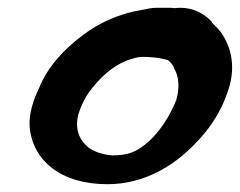

<svg xmlns="http://www.w3.org/2000/svg" viewBox="-20 -480 616 493"><path d="M56 -156C63 -68 136 -7 256 -7C351 -7 427 -55 480 -110C516 -146 545 -189 562 -237C589 -306 573 -360 548 -396C540 -407 531 -415 524 -422V-423V-424C507 -442 476 -465 427 -459C427 -459 423 -460 419 -460H383C369 -460 356 -457 342 -454C289 -446 233 -421 193 -390C145 -354 102 -309 80 -253C66 -225 54 -188 56 -156ZM181 -186C188 -208 197 -227 209 -244C235 -279 267 -309 304 -324C318 -329 334 -334 344 -334C366 -334 388 -332 406 -327L409 -326H411C420 -318 424 -313 427 -306V-304L428 -303C438 -285 443 -257 432 -221C432 -221 430 -219 428 -212C412 -176 388 -140 361 -116C333 -92 313 -81 268 -81C243 -83 220 -91 206 -102C183 -122 172 -149 181 -186Z"/></svg>

Font: SolarCharger
Style: 1052
Weight: 1000
Designer: Mew Too
Foundry: Cannot Into Space Fonts/KineticPlasma Fonts
Version: Version 1.100